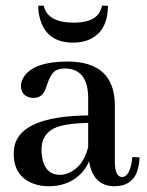

<svg xmlns="http://www.w3.org/2000/svg" viewBox="-20 -645 516 675"><path d="M380.9 9.8Q449.2 9.8 464.8 -51.8Q469.7 -69.3 470.7 -91.8L445.3 -92.8Q438.5 -23.4 408.2 -22.5Q384.8 -24.4 383.8 -72.3V-277.3Q381.8 -427.7 218.8 -428.7Q100.6 -428.7 64.5 -376Q53.7 -359.4 53.7 -342.8Q53.7 -311.5 83 -302.7Q90.8 -300.8 98.6 -300.8Q128.9 -300.8 140.6 -333Q142.6 -337.9 145.5 -347.7Q158.2 -386.7 176.8 -397.5Q190.4 -404.3 210 -404.3Q289.1 -402.3 290 -301.8V-239.3Q55.7 -236.3 31.2 -132.8Q28.3 -119.1 28.3 -104.5Q28.3 -26.4 95.7 0Q121.1 9.8 151.4 9.8Q225.6 9.8 270.5 -41Q285.2 -58.6 293 -78.1Q307.6 8.8 380.9 9.8ZM191.4 -30.3Q137.7 -30.3 127.9 -93.8Q126 -105.5 126 -119.1Q126 -185.5 196.3 -203.1Q232.4 -211.9 290 -212.9V-127.9Q273.4 -59.6 221.7 -37.1Q206.1 -30.3 191.4 -30.3ZM240.2 -565.4Q320.3 -565.4 335.9 -615.2Q337.9 -620.1 338.9 -625H359.4Q359.4 -535.2 293.9 -505.9Q269.5 -495.1 237.3 -495.1Q146.5 -495.1 122.1 -574.2Q114.3 -598.6 114.3 -625H133.8Q146.5 -565.4 240.2 -565.4Z"/></svg>

Font: Abhaya Libre SemiBold
Style: Regular
Weight: 600
Designer: Pushpananda Ekanayake, Sol Matas, Pathum Egodawatta
Foundry: Mooniak
Version: Version 1.050 ; ttfautohint (v1.6)